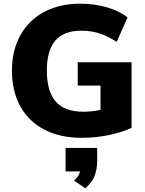

<svg xmlns="http://www.w3.org/2000/svg" viewBox="-20 -741 791 1045"><path d="M696 -402V-45Q639 -19 568.5 -5Q498 9 424 9Q308 9 222.5 -35Q137 -79 91 -161.5Q45 -244 45 -357Q45 -467 91 -549.5Q137 -632 221 -676.5Q305 -721 417 -721Q494 -721 562.5 -701Q631 -681 674 -646L615 -513Q566 -545 520.5 -559.5Q475 -574 423 -574Q328 -574 281.5 -520.5Q235 -467 235 -357Q235 -243 283.5 -188Q332 -133 433 -133Q480 -133 527 -143V-275H403V-402ZM509 64V131Q509 181 494.5 217Q480 253 445 284L383 242Q410 218 416 192H337V64Z"/></svg>

Font: Muli Black
Style: Regular
Weight: 900
Designer: Vernon Adams
Foundry: Vernon Adams
Version: Version 2.001